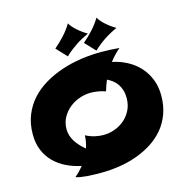

<svg xmlns="http://www.w3.org/2000/svg" viewBox="-136 -1074 1184 1235"><g transform="rotate(-15 455.5 -456.0)"><path d="M706.1 -709Q686.5 -691.9 669.2 -673.6Q651.9 -655.3 636.2 -634.8Q687.5 -624.5 733.2 -600.6Q778.8 -576.7 813 -540Q847.2 -503.4 867.2 -454.3Q887.2 -405.3 887.2 -345.2Q887.2 -278.3 867.4 -223.9Q847.7 -169.4 812.5 -127.2Q777.3 -85 729.5 -54.2Q681.6 -23.4 625.5 -3.2Q569.3 17.1 507.6 26.6Q445.8 36.1 382.8 36.1Q360.8 36.1 336.9 35.4Q313 34.7 290.8 33Q268.6 31.2 249.3 28.1Q230 24.9 217.8 20Q234.9 5.9 249 -8.8Q263.2 -23.4 275.9 -39.1Q224.6 -49.3 178.7 -71.3Q132.8 -93.3 98.4 -127.2Q64 -161.1 43.9 -208Q23.9 -254.9 23.9 -315.9Q23.9 -386.7 47.1 -444.1Q70.3 -501.5 110.6 -545.7Q150.9 -589.8 205.1 -621.8Q259.3 -653.8 321.8 -674.6Q384.3 -695.3 451.9 -705.1Q519.5 -714.8 585.9 -714.8Q614.7 -714.8 644.3 -713.4Q673.8 -711.9 706.1 -709ZM668 -387.2Q668 -415.5 661.1 -438.2Q654.3 -460.9 642.1 -479Q629.9 -497.1 613 -510.3Q596.2 -523.4 576.2 -533.2Q568.4 -515.6 562.3 -498Q556.2 -480.5 550.8 -461.9Q522.5 -471.7 497.8 -475.3Q473.1 -479 452.1 -479Q415.5 -479 377.9 -466.1Q340.3 -453.1 310.3 -428.7Q280.3 -404.3 261.2 -369.6Q242.2 -335 242.2 -292Q242.2 -270 248.8 -249.3Q255.4 -228.5 267.3 -209.5Q279.3 -190.4 295.7 -173.1Q312 -155.8 331.1 -140.1Q337.9 -160.6 341.6 -180.9Q345.2 -201.2 346.2 -224.1Q378.4 -207.5 408 -201.2Q437.5 -194.8 462.9 -194.8Q501 -194.8 537.8 -208Q574.7 -221.2 603.8 -246.1Q632.8 -271 650.4 -306.6Q668 -342.3 668 -387.2ZM534.2 -851.1Q511.2 -840.3 490.2 -829.1Q469.2 -817.9 449.5 -804.7Q429.7 -791.5 410.4 -776.4Q391.1 -761.2 372.1 -742.7L307.1 -812Q340.8 -840.8 371.1 -873.3Q401.4 -905.8 427.2 -947.8Q433.6 -935.1 445.8 -921.4Q458 -907.7 472.9 -894.8Q487.8 -881.8 503.9 -870.4Q520 -858.9 534.2 -851.1ZM721.2 -838.9Q698.2 -828.6 677.2 -817.1Q656.2 -805.7 636.5 -792.7Q616.7 -779.8 597.4 -764.4Q578.1 -749 559.1 -731L494.1 -799.8Q527.8 -828.6 558.1 -861.1Q588.4 -893.6 614.3 -936Q620.6 -923.3 632.8 -909.4Q645 -895.5 659.9 -882.6Q674.8 -869.6 690.9 -858.2Q707 -846.7 721.2 -838.9Z"/></g></svg>

Font: Shojumaru
Style: Regular
Weight: 400
Version: Version 1.001